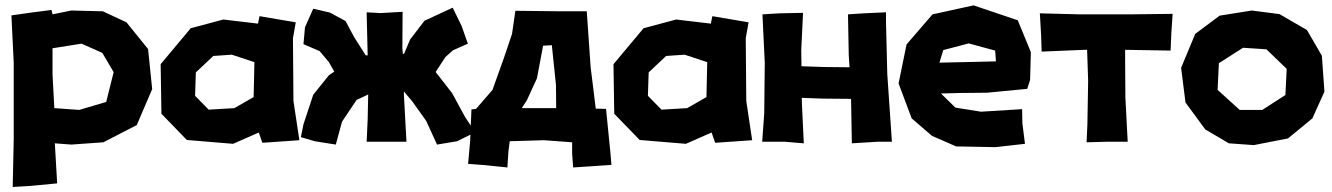

<svg xmlns="http://www.w3.org/2000/svg" viewBox="-20 -539 5064 730"><path d="M23.4 -480.5 32.2 -299.8V-10.7L28.3 171.9L94.7 168L197.3 158.2L188.5 5.9L251 10.7L373 2L500 -63.5L558.6 -200.2L543 -352.5L460.9 -454.1L371.1 -496.1L251 -499L179.7 -484.4L175.8 -501L105.5 -492.2ZM179.7 -255.9V-355.5L290 -373L369.1 -337.9L412.1 -264.6L383.8 -151.4L281.2 -121.1L186.5 -127.9Z M791 -326.2 861.3 -331.1 947.3 -302.7 944.3 -169.9 871.1 -127.9 773.4 -122.1 721.7 -174.8 724.6 -263.7ZM960.9 -449.2 829.1 -464.8 705.1 -431.6 590.8 -294.9 593.8 -106.4 690.4 -6.8 866.2 7.8 963.9 -35.2 977.5 3.9 1118.2 -5.9 1095.7 -155.3 1093.8 -393.6 1104.5 -454.1 966.8 -477.5Z M1374 -492.2 1377.9 -328.1 1370.1 -329.1 1326.2 -398.4 1293.9 -459 1234.4 -491.2 1170.9 -505.9 1139.6 -435.5 1133.8 -371.1 1195.3 -344.7 1230.5 -302.7 1251 -266.6 1230.5 -252.9 1170.9 -178.7 1133.8 -66.4 1124 -17.6 1176.8 -2 1256.8 10.7 1280.3 -76.2 1335.9 -159.2 1379.9 -179.7 1377.9 -85 1374 0H1453.1H1525.4L1515.6 -179.7V-191.4L1546.9 -154.3L1600.6 -79.1L1641.6 10.7L1717.8 -2L1787.1 -36.1L1749 -92.8L1699.2 -184.6L1647.5 -251L1636.7 -264.6L1637.7 -267.6L1673.8 -322.3L1702.1 -347.7L1758.8 -373L1735.4 -439.5L1701.2 -509.8L1593.8 -460L1539.1 -388.7L1516.6 -335L1511.7 -334L1509.8 -355.5L1510.7 -494.1L1426.8 -489.3Z M1772.5 -123 1767.6 -3.9 1759.8 84 1824.2 88.9 1909.2 97.7 1913.1 36.1 1918 -2 2047.9 -5.9 2155.3 2V44.9L2159.2 97.7L2233.4 92.8L2304.7 87.9L2300.8 41L2284.2 -125L2245.1 -126L2225.6 -284.2L2210.9 -496.1H2110.4L1939.5 -498L1926.8 -410.2L1896.5 -320.3L1852.5 -197.3L1790 -125ZM2093.8 -216.8 2094.7 -127.9H1963.9L1983.4 -158.2L2021.5 -241.2L2044.9 -365.2L2078.1 -367.2Z M2512.7 -326.2 2583 -331.1 2668.9 -302.7 2666 -169.9 2592.8 -127.9 2495.1 -122.1 2443.4 -174.8 2446.3 -263.7ZM2682.6 -449.2 2550.8 -464.8 2426.8 -431.6 2312.5 -294.9 2315.4 -106.4 2412.1 -6.8 2587.9 7.8 2685.5 -35.2 2699.2 3.9 2839.8 -5.9 2817.4 -155.3 2815.4 -393.6 2826.2 -454.1 2688.5 -477.5Z M2878.9 -484.4 2887.7 -299.8 2885.7 -108.4 2877.9 0H2963.9L3036.1 5.9L3029.3 -136.7L3028.3 -167L3106.4 -164.1L3215.8 -163.1L3218.8 5.9L3316.4 0H3371.1L3353.5 -257.8L3348.6 -456.1V-492.2L3262.7 -488.3L3204.1 -484.4L3207 -330.1L3210 -283.2L3114.3 -284.2L3027.3 -287.1L3026.4 -347.7L3033.2 -490.2L2942.4 -488.3Z M3885.7 -201.2 3896.5 -235.4 3899.4 -340.8 3849.6 -461.9 3681.6 -518.6 3525.4 -484.4 3426.8 -370.1 3396.5 -221.7 3446.3 -88.9 3523.4 -22.5 3615.2 17.6 3764.6 20.5 3877 7.8 3867.2 -70.3 3866.2 -124 3710 -114.3 3612.3 -129.9 3557.6 -183.6 3632.8 -185.5 3732.4 -186.5ZM3766.6 -305.7 3685.5 -303.7 3551.8 -300.8 3566.4 -348.6 3663.1 -374 3763.7 -346.7Z M3933.6 -488.3 3938.5 -403.3 3940.4 -342.8 4103.5 -349.6H4113.3L4117.2 -230.5L4114.3 -64.5L4111.3 2L4185.5 0H4267.6L4258.8 -168L4257.8 -310.5V-349.6L4430.7 -346.7L4433.6 -415L4438.5 -486.3L4273.4 -484.4H4087.9Z M4739.3 -499 4617.2 -479.5 4524.4 -410.2 4470.7 -281.2 4487.3 -149.4 4562.5 -46.9 4652.3 5.9 4747.1 12.7 4877 -12.7 4969.7 -88.9 5015.6 -190.4 5005.9 -327.1 4949.2 -424.8 4844.7 -485.4ZM4794.9 -351.6 4872.1 -277.3 4867.2 -177.7 4779.3 -121.1H4693.4L4609.4 -197.3L4614.3 -298.8L4706.1 -357.4Z"/></svg>

Font: MaokenAssortedSans-TC
Style: Regular
Weight: 500
Version: Version 0.83